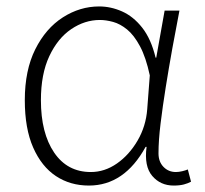

<svg xmlns="http://www.w3.org/2000/svg" viewBox="-20 -563 635 596"><path d="M256 13Q198 13 153.5 -16.5Q109 -46 83 -105Q57 -164 57 -252Q57 -345 89.5 -410Q122 -475 175 -509Q228 -543 288 -543Q324 -543 359 -527.5Q394 -512 421.5 -477Q449 -442 463 -384H465L491 -530H537Q526 -474 515 -413Q504 -352 494.5 -292.5Q485 -233 478.5 -180Q472 -127 472 -87Q472 -61 487.5 -45Q503 -29 526 -29Q535 -29 545.5 -31.5Q556 -34 563 -37L573 1Q564 6 551 9.5Q538 13 519 13Q478 13 452.5 -17Q427 -47 435 -107H432Q366 13 256 13ZM262 -29Q305 -29 343 -55.5Q381 -82 407 -126.5Q433 -171 437 -224L445 -329Q433 -385 414.5 -419.5Q396 -454 374.5 -471.5Q353 -489 331 -495Q309 -501 290 -501Q243 -501 201 -472.5Q159 -444 133 -388.5Q107 -333 107 -252Q107 -150 148 -89.5Q189 -29 262 -29Z"/></svg>

Font: Noto Sans TC ExtraLight
Style: Regular
Weight: 250
Designer: Ryoko NISHIZUKA  (kana, bopomofo & ideographs); Paul D. Hunt (Latin, Greek & Cyrillic); Sandoll Communications , Soo-you
Foundry: Adobe
Version: Version 2.004-H2;hotconv 1.0.118;makeotfexe 2.5.65603